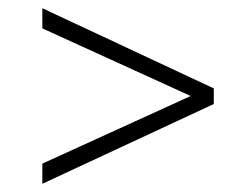

<svg xmlns="http://www.w3.org/2000/svg" viewBox="-20 -464 581 467"><path d="M500 -249V-211L83 -17V-66L469 -242V-219L83 -395V-444Z"/></svg>

Font: Ysabeau Office Light
Style: Italic
Weight: 300
Italic angle: -12°
Designer: Christian Thalmann (Catharsis Fonts)
Version: Version 2.001;gftools[0.9.30]; featfreeze: tnum,lnum,ss02